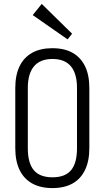

<svg xmlns="http://www.w3.org/2000/svg" viewBox="-20 -953 535 980"><path d="M247 7Q187 7 144.5 -16.5Q102 -40 80 -85.5Q58 -131 58 -197V-503Q58 -570 80 -615Q102 -660 144 -683.5Q186 -707 247 -707Q309 -707 350.5 -683.5Q392 -660 414 -615Q436 -570 436 -503V-197Q436 -131 414 -85.5Q392 -40 350.5 -16.5Q309 7 247 7ZM248 -48Q312 -48 342.5 -84Q373 -120 373 -196V-504Q373 -578 341.5 -615Q310 -652 248 -652Q185 -652 153.5 -614.5Q122 -577 122 -504V-196Q122 -121 152.5 -84.5Q183 -48 248 -48ZM348 -781 325 -752 147 -876 193 -933Z"/></svg>

Font: Pathway Extreme Condensed ExtraLight
Style: Regular
Weight: 250
Width: 3
Version: Version 1.001;gftools[0.9.26]